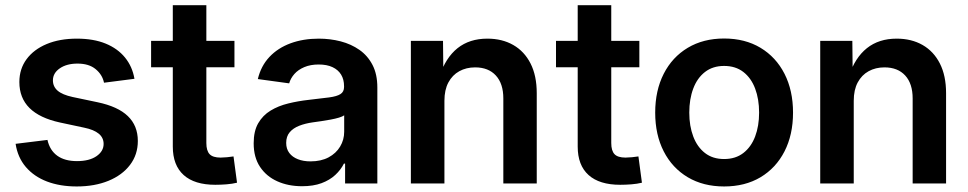

<svg xmlns="http://www.w3.org/2000/svg" viewBox="-20 -689 3636 721"><path d="M268.1 11.2Q205.6 11.2 156.7 -7.3Q107.9 -25.9 77.1 -61.8Q46.4 -97.7 38.6 -148.9L158.2 -163.6Q167 -124.5 195.1 -104.2Q223.1 -84 269 -84Q315.4 -84 342.3 -102.5Q369.1 -121.1 369.1 -148.4Q369.1 -171.9 350.8 -187Q332.5 -202.1 296.4 -209.5L205.1 -229Q128.9 -245.6 90.8 -283.4Q52.7 -321.3 52.7 -380.9Q52.7 -430.2 79.8 -466.8Q106.9 -503.4 155.5 -523.7Q204.1 -543.9 268.6 -543.9Q331.1 -543.9 376.5 -525.4Q421.9 -506.8 449.5 -472.9Q477.1 -439 484.9 -393.1L370.6 -378.4Q364.3 -408.7 339.1 -429.4Q314 -450.2 271 -450.2Q230.5 -450.2 204.6 -432.4Q178.7 -414.6 178.7 -387.2Q178.7 -363.8 196.5 -348.4Q214.4 -333 252.9 -324.7L345.7 -305.2Q422.9 -289.1 460.2 -252.9Q497.6 -216.8 497.6 -159.7Q497.6 -108.4 468.3 -69.8Q439 -31.2 387.2 -10Q335.4 11.2 268.1 11.2Z M860.4 -535.6V-436.5H547.4V-535.6ZM628.9 -669.4H754.9V-151.9Q754.9 -123 767.1 -110.1Q779.3 -97.2 808.6 -97.2Q818.4 -97.2 833 -98.6Q847.7 -100.1 856.9 -101.6L870.1 -2.9Q852.1 1.5 830.6 3.2Q809.1 4.9 788.6 4.9Q710.4 4.9 669.7 -31.7Q628.9 -68.4 628.9 -138.7Z M1114.3 10.3Q1062.5 10.3 1021.5 -8.1Q980.5 -26.4 956.5 -62.3Q932.6 -98.1 932.6 -150.9Q932.6 -196.8 949.7 -226.3Q966.8 -255.9 996.1 -273.7Q1025.4 -291.5 1062.5 -300.5Q1099.6 -309.6 1139.2 -314Q1187 -319.3 1216.1 -323.2Q1245.1 -327.1 1258.5 -335.7Q1272 -344.2 1272 -362.3V-365.2Q1272 -390.6 1261 -408.7Q1250 -426.8 1228.8 -436.8Q1207.5 -446.8 1176.8 -446.8Q1146 -446.8 1122.8 -437Q1099.6 -427.2 1085.4 -411.1Q1071.3 -395 1065.9 -376L948.2 -392.1Q960 -441.4 991.7 -475.1Q1023.4 -508.8 1071 -526.4Q1118.7 -543.9 1177.2 -543.9Q1219.7 -543.9 1259.3 -533.7Q1298.8 -523.4 1329.8 -501.7Q1360.8 -480 1378.9 -445.1Q1397 -410.2 1397 -360.4V0H1275.9V-74.7H1271.5Q1259.8 -51.3 1239 -32Q1218.3 -12.7 1187.5 -1.2Q1156.7 10.3 1114.3 10.3ZM1146 -83Q1185.5 -83 1213.9 -98.1Q1242.2 -113.3 1257.3 -138.7Q1272.5 -164.1 1272.5 -194.3V-255.9Q1266.6 -251.5 1252.9 -247.3Q1239.3 -243.2 1221.9 -240Q1204.6 -236.8 1186.8 -234.1Q1168.9 -231.4 1154.3 -229.5Q1126.5 -225.6 1103.8 -216.8Q1081.1 -208 1067.9 -192.4Q1054.7 -176.8 1054.7 -152.3Q1054.7 -129.9 1066.4 -114.5Q1078.1 -99.1 1098.6 -91.1Q1119.1 -83 1146 -83Z M1648.9 -310.5V0H1522.9V-535.6H1643.6L1645 -402.3H1630.4Q1653.3 -472.2 1698.2 -508.1Q1743.2 -543.9 1810.1 -543.9Q1865.7 -543.9 1907.5 -520Q1949.2 -496.1 1972.4 -450.4Q1995.6 -404.8 1995.6 -338.9V0H1870.1V-319.3Q1870.1 -375 1842 -405.5Q1814 -436 1764.2 -436Q1731 -436 1704.8 -421.6Q1678.7 -407.2 1663.8 -379.4Q1648.9 -351.6 1648.9 -310.5Z M2380.9 -535.6V-436.5H2067.9V-535.6ZM2149.4 -669.4H2275.4V-151.9Q2275.4 -123 2287.6 -110.1Q2299.8 -97.2 2329.1 -97.2Q2338.9 -97.2 2353.5 -98.6Q2368.2 -100.1 2377.4 -101.6L2390.6 -2.9Q2372.6 1.5 2351.1 3.2Q2329.6 4.9 2309.1 4.9Q2231 4.9 2190.2 -31.7Q2149.4 -68.4 2149.4 -138.7Z M2699.2 11.2Q2621.1 11.2 2562.7 -23.4Q2504.4 -58.1 2472.4 -120.6Q2440.4 -183.1 2440.4 -266.1Q2440.4 -349.1 2472.4 -411.9Q2504.4 -474.6 2562.7 -509.5Q2621.1 -544.4 2699.2 -544.4Q2777.8 -544.4 2835.9 -509.5Q2894 -474.6 2926 -411.9Q2958 -349.1 2958 -266.1Q2958 -183.1 2926 -120.6Q2894 -58.1 2835.9 -23.4Q2777.8 11.2 2699.2 11.2ZM2699.2 -91.8Q2742.2 -91.8 2771.5 -114.5Q2800.8 -137.2 2815.7 -176.5Q2830.6 -215.8 2830.6 -266.1Q2830.6 -316.9 2815.7 -356.4Q2800.8 -396 2771.5 -418.7Q2742.2 -441.4 2699.2 -441.4Q2656.7 -441.4 2627.4 -418.7Q2598.1 -396 2583.3 -356.4Q2568.4 -316.9 2568.4 -266.1Q2568.4 -215.8 2583.3 -176.5Q2598.1 -137.2 2627.2 -114.5Q2656.2 -91.8 2699.2 -91.8Z M3186 -310.5V0H3060.1V-535.6H3180.7L3182.1 -402.3H3167.5Q3190.4 -472.2 3235.4 -508.1Q3280.3 -543.9 3347.2 -543.9Q3402.8 -543.9 3444.6 -520Q3486.3 -496.1 3509.5 -450.4Q3532.7 -404.8 3532.7 -338.9V0H3407.2V-319.3Q3407.2 -375 3379.2 -405.5Q3351.1 -436 3301.3 -436Q3268.1 -436 3241.9 -421.6Q3215.8 -407.2 3200.9 -379.4Q3186 -351.6 3186 -310.5Z"/></svg>

Font: Inter 20pt SemiBold
Style: Regular
Weight: 600
Version: Version 4.001;git-66647c0bb